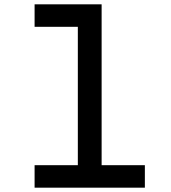

<svg xmlns="http://www.w3.org/2000/svg" viewBox="-20 -868 790 888"><path d="M450 -848V-104H650V0H140V-104H340V-744H140V-848Z"/></svg>

Font: Martian Mono sWd Rg
Style: Regular
Weight: 400
Width: 6
Monospace: yes
Designer: Roman Shamin
Foundry: Evil Martians
Version: Version 1.000